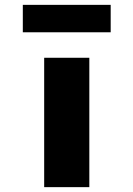

<svg xmlns="http://www.w3.org/2000/svg" viewBox="-20 -771 548 791"><path d="M162 0V-533H348V0ZM74 -638V-751H436V-638Z"/></svg>

Font: Lexend Peta ExtraBold
Style: Regular
Weight: 800
Version: Version 1.007